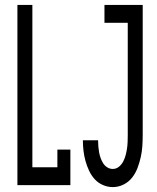

<svg xmlns="http://www.w3.org/2000/svg" viewBox="-20 -755 640 783"><path d="M51 0V-735H112V-73H214V-145H267V0ZM440 8Q419 8 399.5 -0.5Q380 -9 366 -24.5Q352 -40 343 -59.5Q334 -79 328.5 -99Q323 -119 320.5 -140Q318 -161 318 -182V-183H380Q380 -170 381 -158Q382 -146 384 -134.5Q386 -123 390 -111.5Q394 -100 400.5 -89.5Q407 -79 417.5 -72.5Q428 -66 440 -66Q454 -66 465 -75Q476 -84 482.5 -96.5Q489 -109 492.5 -122.5Q496 -136 498 -149.5Q500 -163 500.5 -177Q501 -191 501 -205V-662H406V-735H562V-205Q562 -182 560.5 -159Q559 -136 554 -114Q549 -92 541 -70.5Q533 -49 519 -31Q505 -13 484 -2.5Q463 8 440 8Z"/></svg>

Font: Nova Nerd Font
Style: Regular
Weight: 400
Designer: Belleve Invis
Foundry: Belleve Invis
Version: Version 24.1.4; ttfautohint (v1.8.4);Nerd Fonts 3.1.1